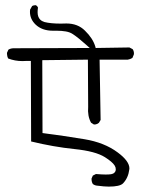

<svg xmlns="http://www.w3.org/2000/svg" viewBox="-20 -730 540 723"><path d="M179.2 -614.3H193.4Q211.9 -614.3 227.8 -611.6Q243.7 -608.9 254.9 -601.1Q274.9 -587.9 303.7 -562L317.9 -549.3L35.2 -548.3H31.7Q20.5 -548.3 11.7 -543L6.3 -531.2Q6.3 -530.3 6.3 -528.3Q6.3 -526.4 6.8 -522.9Q7.3 -516.1 10.7 -509.8Q36.1 -500 64.5 -500L78.1 -500.5H96.2L97.2 -197.3Q181.6 -176.8 260.5 -168.7Q339.4 -160.6 375 -138.2Q402.8 -120.6 411.6 -106.9Q416 -100.1 416 -92.5Q416 -85 411.1 -80.1Q406.2 -75.2 398.4 -74Q390.6 -72.8 377.7 -72.8Q364.7 -72.8 341.3 -74.7L329.6 -68.8L324.7 -57.6Q324.7 -56.6 324.7 -56.2Q324.7 -44.9 329.6 -37.1Q337.4 -31.2 346.7 -30.8Q373 -27.3 389.6 -27.3Q431.6 -27.3 443.4 -39.6Q462.9 -60.1 466.8 -91.3Q467.3 -93.3 467.3 -95.7Q467.3 -123.5 422.9 -156.2Q373 -193.4 297.9 -205.8Q222.7 -218.3 140.1 -229L139.2 -503.4L311 -505.4L312 -327.6Q309.1 -293 322.8 -268.1L333.5 -261.2Q333.5 -261.2 335.7 -261.2Q337.9 -261.2 340.8 -261.7Q347.7 -263.2 352.5 -267.6L358.9 -278.3L355 -505.4H461.4Q470.2 -506.8 478.5 -511.7L483.9 -524.4Q484.4 -526.4 484.4 -528.3Q484.4 -538.1 479.5 -544.9L467.3 -551.3L340.3 -549.3L338.9 -554.7Q329.6 -585.9 299.8 -614.7Q272.9 -641.6 230 -641.6L209 -641.1Q170.9 -641.1 147.5 -647Q137.7 -649.9 131.3 -656.2Q121.6 -666 121.6 -684.1Q121.6 -691.9 123 -701.7Q120.6 -707.5 115.2 -710.4Q114.3 -710.4 113.8 -710.4Q106.4 -710.4 101.1 -707.5L93.3 -693.8Q92.8 -689.5 92.8 -685.5Q92.8 -658.2 113.8 -637.7Q138.2 -614.3 179.2 -614.3Z"/></svg>

Font: Bakudai
Style: ExtraLight
Weight: 200
Version: Version 1.48